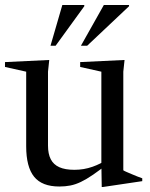

<svg xmlns="http://www.w3.org/2000/svg" viewBox="-20 -738 602 770"><path d="M172.5 -154Q172.5 -121 183.5 -99.5Q194.5 -78 217.8 -67.5Q241 -57 278.5 -57Q316.5 -57 351 -69.2Q385.5 -81.5 406.5 -97.5L416.5 -84.5Q380.5 -56 353.5 -37.5Q326.5 -19 304.5 -8.5Q282.5 2 262 6Q241.5 10 218 10Q148.5 10 116.8 -29.2Q85 -68.5 85 -151.5V-450.5L0 -469.5V-489L177.5 -497.5L172.5 -450.5ZM388 12 386.5 -82V-450.5L301.5 -469.5V-489L479.5 -497.5L474.5 -450.5V-55Q479 -52 488.5 -48Q498 -44 509.2 -39.2Q520.5 -34.5 531.5 -30Q542.5 -25.5 550.5 -23V-11.5L392.5 12ZM304.5 -554.5 396.5 -718H497.5V-713L329.5 -554.5ZM182.5 -554.5 230 -718H318V-713L203 -554.5Z"/></svg>

Font: Newsreader 60pt
Style: Regular
Weight: 400
Designer: Hugues Gentile
Foundry: Production Type
Version: Version 1.003